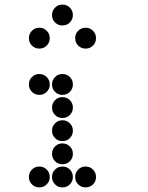

<svg xmlns="http://www.w3.org/2000/svg" viewBox="-20 -815 640 830"><path d="M249 -795Q231 -795 218 -782Q205 -769 205 -751V-749Q205 -731 218 -718Q231 -705 249 -705H251Q269 -705 282 -718Q295 -731 295 -749V-751Q295 -769 282 -782Q269 -795 251 -795ZM149 -695Q131 -695 118 -682Q105 -669 105 -651V-649Q105 -631 118 -618Q131 -605 149 -605H151Q169 -605 182 -618Q195 -631 195 -649V-651Q195 -669 182 -682Q169 -695 151 -695ZM349 -695Q331 -695 318 -682Q305 -669 305 -651V-649Q305 -631 318 -618Q331 -605 349 -605H351Q369 -605 382 -618Q395 -631 395 -649V-651Q395 -669 382 -682Q369 -695 351 -695ZM149 -495Q131 -495 118 -482Q105 -469 105 -451V-449Q105 -431 118 -418Q131 -405 149 -405H151Q169 -405 182 -418Q195 -431 195 -449V-451Q195 -469 182 -482Q169 -495 151 -495ZM249 -495Q231 -495 218 -482Q205 -469 205 -451V-449Q205 -431 218 -418Q231 -405 249 -405H251Q269 -405 282 -418Q295 -431 295 -449V-451Q295 -469 282 -482Q269 -495 251 -495ZM249 -395Q231 -395 218 -382Q205 -369 205 -351V-349Q205 -331 218 -318Q231 -305 249 -305H251Q269 -305 282 -318Q295 -331 295 -349V-351Q295 -369 282 -382Q269 -395 251 -395ZM249 -295Q231 -295 218 -282Q205 -269 205 -251V-249Q205 -231 218 -218Q231 -205 249 -205H251Q269 -205 282 -218Q295 -231 295 -249V-251Q295 -269 282 -282Q269 -295 251 -295ZM249 -195Q231 -195 218 -182Q205 -169 205 -151V-149Q205 -131 218 -118Q231 -105 249 -105H251Q269 -105 282 -118Q295 -131 295 -149V-151Q295 -169 282 -182Q269 -195 251 -195ZM149 -95Q131 -95 118 -82Q105 -69 105 -51V-49Q105 -31 118 -18Q131 -5 149 -5H151Q169 -5 182 -18Q195 -31 195 -49V-51Q195 -69 182 -82Q169 -95 151 -95ZM249 -95Q231 -95 218 -82Q205 -69 205 -51V-49Q205 -31 218 -18Q231 -5 249 -5H251Q269 -5 282 -18Q295 -31 295 -49V-51Q295 -69 282 -82Q269 -95 251 -95ZM349 -95Q331 -95 318 -82Q305 -69 305 -51V-49Q305 -31 318 -18Q331 -5 349 -5H351Q369 -5 382 -18Q395 -31 395 -49V-51Q395 -69 382 -82Q369 -95 351 -95Z"/></svg>

Font: Doto Rounded Black
Style: Regular
Weight: 900
Monospace: yes
Version: Version 1.000